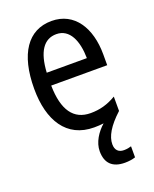

<svg xmlns="http://www.w3.org/2000/svg" viewBox="-143 -627 748 931"><g transform="rotate(-20 231.0 -162.0)"><path d="M311 117C311 77 337 31 397 -24V-98C353 -72 312 -61 265 -61C177 -61 132 -125 130 -252H419V-308C419 -444 356 -546 238 -546C116 -546 47 -445 47 -265C47 -102 115 10 257 10C274 10 291 9 306 7C271 38 242 82 242 128C242 188 273 222 339 222C359 222 378 219 393 214V157C384 160 371 163 355 163C327 163 311 147 311 117ZM238 -478C307 -478 337 -407 338 -318H131C137 -425 174 -478 238 -478Z"/></g></svg>

Font: Noto Sans Gujarati UI Condensed
Style: Regular
Weight: 400
Width: 3
Designer: Jelle Bosma - Monotype Design Team, Universal Thirst
Foundry: Monotype Imaging Inc.
Version: Version 2.106